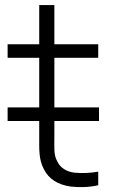

<svg xmlns="http://www.w3.org/2000/svg" viewBox="-20 -739 467 766"><path d="M196.9 -256.2H375V-310.4H196.9V-508.3H371.9V-562.5H196.9V-718.8H136.5V-562.5H10.4V-508.3H136.5V-310.4H10.4V-256.2H136.5V-194.8C136.5 -142.7 134.4 -104.2 154.2 -65.6C175 -22.9 212.5 -2.1 261.5 5.2C295.8 9.4 336.5 8.3 371.9 0V-54.2C342.7 -49 308.3 -46.9 278.1 -50C247.9 -53.1 219.8 -68.8 208.3 -95.8C193.8 -120.8 196.9 -149 196.9 -196.9Z"/></svg>

Font: Manrope3 Light
Style: Regular
Weight: 300
Designer: Mikhail Sharanda
Foundry: Mikhail Sharanda
Version: Version 3.000;PS 003.000;hotconv 1.0.88;makeotf.lib2.5.64775